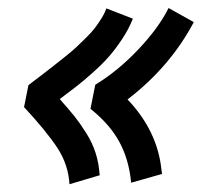

<svg xmlns="http://www.w3.org/2000/svg" viewBox="-20 -498 558 491"><path d="M223.6 -281.2Q282.2 -316.9 334.2 -372.1Q386.2 -427.2 411.1 -477.5L475.6 -441.4Q415 -327.1 306.2 -243.7Q383.3 -162.6 393.1 -62L394.5 -53.2L315.4 -30.8Q309.6 -90.8 284.9 -135.7Q260.3 -180.7 211.4 -219.7ZM52.7 -280.3Q60.5 -286.1 83.5 -303.7Q106.4 -321.3 115.7 -328.6Q125 -335.9 145 -351.8Q165 -367.7 174.8 -377Q184.6 -386.2 199.5 -400.9Q214.4 -415.5 222.7 -426.5Q231 -437.5 239.3 -450.7Q247.6 -463.9 252 -476.6L319.8 -450.2Q309.1 -423.3 292.2 -397.9Q275.4 -372.6 259 -353.8Q242.7 -335 218 -313Q193.4 -291 176.8 -278.1Q160.2 -265.1 132.8 -244.6Q156.7 -217.8 170.4 -200.7Q184.1 -183.6 200.2 -158.2Q216.3 -132.8 224.6 -106.4Q232.9 -80.1 234.9 -49.8L157.7 -26.9Q154.8 -76.7 127 -119.4Q99.1 -162.1 41.5 -224.1Z"/></svg>

Font: Fantasque Sans Mono
Style: Italic
Weight: 400
Italic angle: -11°
Monospace: yes
Designer: Jany Belluz
Version: Version 1.8.0 ; ttfautohint (v1.8.2)